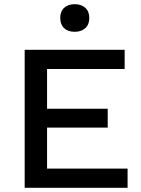

<svg xmlns="http://www.w3.org/2000/svg" viewBox="-20 -898 676 918"><path d="M286.5 -860.5Q305 -878 337 -878Q369 -878 388 -860.5Q407 -843 407 -812Q407 -781 388 -763.5Q369 -746 337 -746Q305 -746 286.5 -763.5Q268 -781 268 -812Q268 -843 286.5 -860.5ZM98 0V-660H576V-568H205V-378H495V-288H205V-92H590V0Z"/></svg>

Font: Elaine Sans Medium
Style: Regular
Weight: 500
Designer: Wei Huang
Foundry: Wei Huang
Version: Version 2.001;PS 002.001;hotconv 1.0.88;makeotf.lib2.5.64775